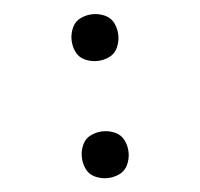

<svg xmlns="http://www.w3.org/2000/svg" viewBox="-44 -584 665 637"><g transform="rotate(-5 288.0 -265.0)"><path d="M288 -382Q309 -382 328.5 -391Q348 -400 357 -419.5Q366 -439 366 -460Q366 -481 357 -500.5Q348 -520 328.5 -529Q309 -538 288 -538Q267 -538 247.5 -529Q228 -520 219 -500.5Q210 -481 210 -460Q210 -439 219 -419.5Q228 -400 247.5 -391Q267 -382 288 -382ZM288 8Q309 8 328.5 -1Q348 -10 357 -29.5Q366 -49 366 -70Q366 -91 357 -110.5Q348 -130 328.5 -139Q309 -148 288 -148Q267 -148 247.5 -139Q228 -130 219 -110.5Q210 -91 210 -70Q210 -49 219 -29.5Q228 -10 247.5 -1Q267 8 288 8Z"/></g></svg>

Font: Iosevka SS01 Extended
Style: Regular
Weight: 400
Width: 7
Monospace: yes
Designer: Belleve Invis
Foundry: Belleve Invis
Version: Version 3.4.7; ttfautohint (v1.8.3)